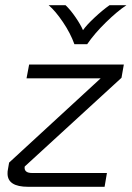

<svg xmlns="http://www.w3.org/2000/svg" viewBox="-20 -718 506 738"><path d="M104 -53H391L382 0H88Q9 0 9 -51Q9 -60 10 -64L15 -93L367 -417H82L92 -470H456L447 -419L75 -78Q73 -66 80 -59.5Q87 -53 104 -53ZM167 -698H232Q251 -680 270.5 -651.5Q290 -623 299 -602Q312 -621 343 -650Q374 -679 401 -698H466Q431 -675 387 -632Q343 -589 315 -548H266Q251 -590 222 -633Q193 -676 167 -698Z"/></svg>

Font: KoHo
Style: Italic
Weight: 400
Italic angle: -10°
Designer: Cadson Demak & Katatrad Team
Foundry: Cadson Demak Co.,Ltd.
Version: Version 1.000